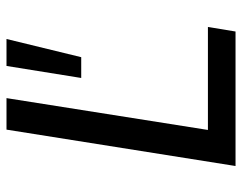

<svg xmlns="http://www.w3.org/2000/svg" viewBox="-97 -648 745 591"><g transform="rotate(-90 275.5 -352.5)"><path d="M60 0 172 -705H269L171 -85H488L474 0ZM331 -475 368 -705H451L395 -475Z"/></g></svg>

Font: Nunito Sans 7pt SemiCondensed Medium
Style: Italic
Weight: 500
Width: 4
Italic angle: -9°
Designer: Vernon Adams
Foundry: Vernon Adams
Version: Version 3.101;gftools[0.9.27]